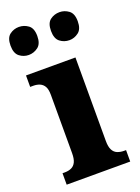

<svg xmlns="http://www.w3.org/2000/svg" viewBox="-155 -820 642 883"><g transform="rotate(-20 165.5 -378.5)"><path d="M13 0V-56H24Q43 -56 57 -62.5Q71 -69 78.5 -84.5Q86 -100 86 -128V-413Q86 -440 78 -454Q70 -468 56 -474Q42 -480 25 -480H9V-536H251V-127Q251 -99 259 -83.5Q267 -68 281.5 -62Q296 -56 314 -56H324V0ZM253 -620Q227 -620 207 -635.5Q187 -651 187 -689Q187 -727 207 -742Q227 -757 253 -757Q277 -757 297.5 -742Q318 -727 318 -689Q318 -651 297.5 -635.5Q277 -620 253 -620ZM54 -620Q29 -620 9 -635.5Q-11 -651 -11 -689Q-11 -727 9 -742Q29 -757 54 -757Q79 -757 99.5 -742Q120 -727 120 -689Q120 -651 99.5 -635.5Q79 -620 54 -620Z"/></g></svg>

Font: Noto Serif Khmer SemiCondensed ExtraBold
Style: Regular
Weight: 800
Width: 4
Designer: Danh Hong and the Monotype Design Team
Foundry: Monotype Imaging Inc.
Version: Version 2.004